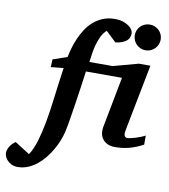

<svg xmlns="http://www.w3.org/2000/svg" viewBox="-231 -825 1004 1140"><g transform="rotate(10 271.0 -255.5)"><path d="M669.9 -32.2Q647.5 -20 626.5 -11.7Q605.5 -3.4 585 2Q564.5 7.3 543.7 9.8Q522.9 12.2 501 12.2Q473.6 12.2 455.1 2.9Q436.5 -6.3 425.8 -21Q415 -35.6 411.9 -54Q408.7 -72.3 412.1 -90.8L471.2 -399.9H253.9Q252 -385.7 248 -357.7Q244.1 -329.6 239 -293.7Q233.9 -257.8 227.8 -217.8Q221.7 -177.7 215.8 -140.6Q210 -103.5 204.6 -72.5Q199.2 -41.5 194.8 -23.9Q188.5 2.4 176.8 31.5Q165 60.5 148.4 88.6Q131.8 116.7 111.1 142.1Q90.3 167.5 65.7 186.8Q41 206.1 12.7 217.5Q-15.6 229 -46.9 229Q-68.4 229 -84 221.4Q-99.6 213.9 -109.9 203.1Q-120.1 192.4 -125 180.2Q-129.9 168 -129.9 159.2Q-129.9 139.2 -117.2 119.1Q-104.5 99.1 -84 85L5.9 142.1Q17.6 125.5 27.3 103.3Q37.1 81.1 45.2 54.4Q53.2 27.8 60.3 -2.2Q67.4 -32.2 73.2 -64Q85.9 -133.3 95.9 -217.3Q106 -301.3 120.1 -397L43.9 -389.2L45.9 -436L131.8 -465.8Q136.7 -490.7 145 -520.3Q153.3 -549.8 166.5 -580.1Q179.7 -610.4 197.8 -638.4Q215.8 -666.5 240.7 -688.5Q265.6 -710.4 297.6 -723.6Q329.6 -736.8 370.1 -736.8Q397.9 -736.8 418.7 -730Q439.5 -723.1 453.6 -713.1Q467.8 -703.1 474.9 -691.4Q481.9 -679.7 481.9 -669.9Q481.9 -658.7 478.5 -647.7Q475.1 -636.7 465.6 -627.4Q456.1 -618.2 439.2 -610.8Q422.4 -603.5 396 -600.1L334 -659.2Q313.5 -641.1 301 -614.3Q288.6 -587.4 281.2 -558.8Q273.9 -530.3 270.5 -503.7Q267.1 -477.1 264.2 -459H404.8L555.2 -500H625L546.9 -99.1Q544.9 -90.3 544.4 -82Q543.9 -73.7 545.7 -67.4Q547.4 -61 552.2 -57.1Q557.1 -53.2 565.9 -53.2Q570.3 -53.2 582 -55.7Q593.8 -58.1 608.6 -62.5Q623.5 -66.9 639.9 -73.2Q656.2 -79.6 669.9 -86.9ZM658.2 -663.1Q658.2 -647 652.1 -632.8Q646 -618.7 635.3 -607.9Q624.5 -597.2 610.4 -591.1Q596.2 -585 580.1 -585Q564 -585 549.8 -591.1Q535.6 -597.2 524.9 -607.9Q514.2 -618.7 508.1 -632.8Q502 -647 502 -663.1Q502 -679.2 508.1 -693.4Q514.2 -707.5 524.9 -717.8Q535.6 -728 549.8 -734.1Q564 -740.2 580.1 -740.2Q596.2 -740.2 610.4 -734.1Q624.5 -728 635.3 -717.8Q646 -707.5 652.1 -693.4Q658.2 -679.2 658.2 -663.1Z"/></g></svg>

Font: Charis SIL APac
Style: Bold Italic
Weight: 700
Italic angle: -11°
Foundry: SIL International
Version: Version 5.000